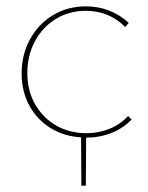

<svg xmlns="http://www.w3.org/2000/svg" viewBox="-20 -430 466 604"><path d="M394 -54Q367 -26 330 -11.5Q293 3 251 3L250 154H236L235 2Q181 -1 138.5 -27.5Q96 -54 72 -98.5Q48 -143 48 -199Q48 -258 74.5 -306.5Q101 -355 147 -382.5Q193 -410 250 -410Q328 -410 385 -358L374 -345Q323 -396 250 -396Q197 -396 155 -370Q113 -344 89.5 -299.5Q66 -255 66 -200Q66 -145 90.5 -102Q115 -59 157 -35Q199 -11 252 -11Q291 -11 325 -25Q359 -39 383 -65Z"/></svg>

Font: Ysabeau Infant Thin
Style: Regular
Weight: 200
Designer: Christian Thalmann (Catharsis Fonts)
Version: Version 0.003